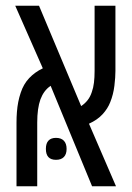

<svg xmlns="http://www.w3.org/2000/svg" viewBox="-20 -650 459 670"><path d="M37.6 0V-222.7Q37.6 -242.2 39.1 -260Q40.5 -277.8 43.7 -294.2Q46.9 -310.5 52.2 -326.2Q62 -356.4 81.8 -377.4Q101.6 -398.4 129.4 -411.6L33.2 -629.9H116.2L263.2 -279.8Q276.4 -288.6 285.6 -300.3Q294.9 -312 300.3 -328.6Q305.7 -343.3 307.9 -361.6Q310.1 -379.9 310.1 -402.3V-629.9H382.8V-402.3Q382.8 -380.9 379.2 -350.6Q375.5 -320.3 364.7 -293.5Q356 -271 338.1 -251.5Q320.3 -231.9 290.5 -218.3L384.8 0H301.3L156.7 -350.6Q144 -341.8 135.5 -330.3Q127 -318.8 121.1 -303.2Q109.9 -272 109.9 -222.7V0ZM175.3 -92.3Q140.1 -92.3 140.1 -130.4Q140.1 -149.9 149.2 -159.4Q158.2 -168.9 175.3 -168.9Q193.4 -168.9 202.9 -158.9Q212.4 -148.9 212.4 -130.4Q212.4 -111.8 202.9 -102.1Q193.4 -92.3 175.3 -92.3Z"/></svg>

Font: Open Sans Condensed
Style: Regular
Weight: 400
Width: 3
Designer: Monotype Design Team
Foundry: Monotype Imaging Inc.
Version: Version 3.000